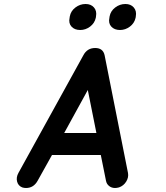

<svg xmlns="http://www.w3.org/2000/svg" viewBox="-20 -940 830 960"><path d="M240 -165 168 -36Q148 0 110 0Q100 0 91 -3Q71 -11 65.5 -32Q60 -53 72 -75L397 -664Q416 -700 456 -700Q495 -700 503 -664L620 -75Q624 -53 611 -32Q598 -11 575 -3Q564 0 555 0Q538 0 525.5 -10Q513 -20 510 -36L484 -165ZM301 -275H462L419 -490ZM607 -920Q634 -920 649 -902.5Q664 -885 659 -858L658 -851Q652 -824 629.5 -807Q607 -790 580 -790Q552 -790 536.5 -807Q521 -824 527 -851L528 -858Q533 -885 556 -902.5Q579 -920 607 -920ZM408 -920Q435 -920 450 -902.5Q465 -885 460 -858L459 -851Q453 -824 430.5 -807Q408 -790 381 -790Q353 -790 337.5 -807Q322 -824 328 -851L329 -858Q334 -885 357 -902.5Q380 -920 408 -920Z"/></svg>

Font: Quicksand
Style: Bold Italic
Weight: 700
Italic angle: -12°
Designer: Andrew Paglinawan
Foundry: Andrew Paglinawan
Version: 1.002